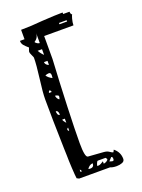

<svg xmlns="http://www.w3.org/2000/svg" viewBox="-135 -733 610 825"><g transform="rotate(-20 170.0 -320.0)"><path d="M72 20Q70 7 68 -29Q66 -65 66 -87L65 -117Q61 -261 61 -344Q61 -376 69 -436Q77 -498 77 -530Q77 -532 71.5 -543.5Q66 -555 66 -560Q66 -562 68.5 -569Q71 -576 72 -578Q59 -589 52 -597.5Q45 -606 45 -618H66V-661Q111 -661 164 -666Q228 -670 259 -670V-663H288Q288 -655 291.5 -651.5Q295 -648 295 -647Q293 -648 288.5 -631.5Q284 -615 284 -602H150V-497Q144 -392 140 -283.5Q136 -175 136 -118Q136 -51 150 -51L219 -46Q235 -45 244.5 -38Q254 -31 259 -31L264 -41Q289 -21 289 10Q289 21 277.5 25.5Q266 30 252 30Q234 30 223 25H82ZM229 -627H264V-633H229ZM122 -580V-627Q122 -604 102 -592Q105 -587 111 -583.5Q117 -580 122 -580ZM122 -526V-552H102Q110 -537 122 -526ZM127 -479V-497H111Q111 -490 116.5 -484.5Q122 -479 127 -479ZM122 -420 123 -430V-433Q123 -445 114 -445Q111 -445 106 -444Q101 -443 97 -441Q104 -429 122 -420ZM86 -365H98Q98 -371 92 -375Q86 -371 86 -365ZM118 -324Q120 -326 121 -330Q122 -334 122 -338Q122 -340 116.5 -342.5Q111 -345 106 -345Q106 -340 109.5 -333.5Q113 -327 118 -324ZM98 -261Q98 -281 86 -281Q86 -274 88.5 -267.5Q91 -261 98 -261ZM112 -219V-238H100Q100 -235 104 -229Q108 -223 112 -219ZM112 -183V-197Q110 -197 108 -194.5Q106 -192 106 -190Q106 -188 107.5 -185.5Q109 -183 112 -183ZM219 -20H184Q180 -20 176.5 -10.5Q173 -1 173 0L178 1Q184 1 190.5 -2.5Q197 -6 203 -10V1Q209 1 216.5 -3.5Q224 -8 224 -13Q224 -14 221.5 -16.5Q219 -19 219 -20ZM133 0Q134 1 142 1Q159 1 159 -17Q151 -17 144 -12Q137 -7 133 0ZM243 4Q249 4 249 -5Q249 -9 248 -11.5Q247 -14 243 -15L229 0Q232 1 236 2.5Q240 4 243 4ZM103 0Q103 -8 97 -10V0Z"/></g></svg>

Font: Cabin Sketch
Style: Regular
Weight: 400
Version: Version 1.100